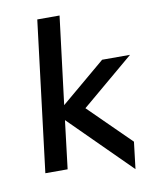

<svg xmlns="http://www.w3.org/2000/svg" viewBox="-89 -817 758 942"><g transform="rotate(-10 290.0 -346.5)"><path d="M580 -500 319 -280 525 -77 509 57 210 -240 181 0H70L162 -750H273L219 -313L441 -500Z"/></g></svg>

Font: Orkney Medium
Style: MediumItalic
Weight: 500
Designer: Samuel Oakes and Alfredo Marco Pradil
Foundry: Alfredo Marco Pradil
Version: 1.0; ttfautohint (v1.5)